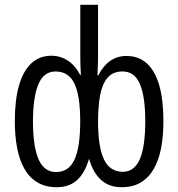

<svg xmlns="http://www.w3.org/2000/svg" viewBox="-20 -780 752 810"><path d="M220.2 9.8Q171.4 9.8 137.2 -11Q103 -31.7 82.3 -69.1Q61.5 -106.4 52 -157.2Q42.5 -208 42.5 -268.6Q42.5 -358.4 60.3 -419.9Q78.1 -481.4 112.5 -513.2Q147 -544.9 196.3 -544.9Q234.9 -544.9 266.4 -524.2Q297.9 -503.4 317.9 -464.4H321.3Q319.8 -485.8 319.3 -503.4Q318.8 -521 318.8 -536.6V-759.8H393.6V-537.6Q393.6 -522 392.8 -502.9Q392.1 -483.9 391.1 -461.9H394.5Q416.5 -503.9 446 -523.9Q475.6 -543.9 513.2 -543.9Q564.9 -543.9 599.6 -512.5Q634.3 -481 651.9 -419.7Q669.4 -358.4 669.4 -268.6Q669.4 -209 660.2 -158.2Q650.9 -107.4 630.1 -69.8Q609.4 -32.2 575.4 -11.2Q541.5 9.8 492.7 9.8Q440.4 9.8 406.5 -20.8Q372.6 -51.3 355.5 -110.4Q338.9 -51.3 305.7 -20.8Q272.5 9.8 220.2 9.8ZM216.3 -54.2Q270 -54.2 294.2 -106.4Q318.4 -158.7 318.4 -267.6Q318.4 -376.5 293.9 -427.5Q269.5 -478.5 214.4 -478.5Q164.6 -478.5 141.8 -424.3Q119.1 -370.1 119.1 -268.1Q119.1 -162.1 142.6 -108.2Q166 -54.2 216.3 -54.2ZM498 -55.2Q545.9 -55.2 569.3 -107.2Q592.8 -159.2 592.8 -269.5Q592.8 -372.1 570.3 -425.3Q547.9 -478.5 497.1 -478.5Q456.1 -478.5 433.6 -451.9Q411.1 -425.3 402.3 -377.7Q393.6 -330.1 393.6 -267.6Q393.6 -159.7 418.7 -107.4Q443.8 -55.2 498 -55.2Z"/></svg>

Font: Open Sans Condensed
Style: Regular
Weight: 400
Width: 3
Designer: Monotype Design Team
Foundry: Monotype Imaging Inc.
Version: Version 3.000